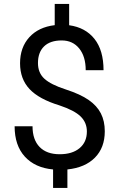

<svg xmlns="http://www.w3.org/2000/svg" viewBox="-20 -846 602 968"><path d="M418 -183.1Q418 -228 386.5 -258.8Q355 -289.6 280.3 -314.5Q176.3 -346.2 128.7 -397.2Q81.1 -448.2 81.1 -526.9Q81.1 -606.9 127.7 -658.2Q174.3 -709.5 255.9 -719.2V-826.2H328.6V-718.8Q410.6 -707.5 456.3 -649.9Q502 -592.3 502 -492.2H412.1Q412.1 -561 379.4 -601.6Q346.7 -642.1 291 -642.1Q232.9 -642.1 202.1 -612.1Q171.4 -582 171.4 -528.3Q171.4 -478.5 203.9 -449Q236.3 -419.4 310.8 -395.3Q385.3 -371.1 427 -342Q468.8 -313 488.5 -274.4Q508.3 -235.8 508.3 -184.1Q508.3 -101.6 458.7 -51.3Q409.2 -1 319.8 8.3V101.6H247.6V8.3Q156.7 0 105.2 -56.4Q53.7 -112.8 53.7 -209.5H144Q144 -141.6 179.7 -105Q215.3 -68.4 280.8 -68.4Q344.7 -68.4 381.3 -99.1Q418 -129.9 418 -183.1Z"/></svg>

Font: Roboto
Style: Regular
Weight: 400
Designer: Google
Version: Version 2.134; 2016; ttfautohint (v1.6)